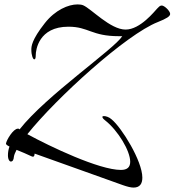

<svg xmlns="http://www.w3.org/2000/svg" viewBox="-20 -710 791 870"><path d="M585 140C614 140 625 122 625 95C625 19 531 -132 486 -169C474 -180 459 -184 451 -184C446 -184 444 -183 444 -180C444 -176 448 -171 457 -164C514 -119 570 -27 570 23C570 48 556 60 528 60C429 60 207 -46 104 -102C236 -267 552 -554 695 -610C735 -626 751 -636 751 -647C751 -660 725 -685 713 -685C704 -685 699 -678 692 -671C681 -660 616 -576 549 -576C480 -576 394 -670 357 -686C350 -689 341 -690 331 -690C290 -690 230 -665 183 -605C123 -529 122 -499 122 -485C122 -458 130 -441 135 -441C140 -441 142 -447 142 -460C142 -483 155 -589 290 -589C382 -589 394 -546 519 -546H534C498 -488 188 -276 69 -124C68 -124 67 -125 66 -126C65 -127 63 -127 61 -127C40 -127 9 -75 7 -59C7 -56 12 -51 23 -46C18 -33 16 -19 16 -6C16 14 24 22 29 22C37 22 42 15 43 0C44 -7 48 -18 55 -31C78 -22 103 -11 120 -3C124 -1 127 0 129 0C137 0 136 -10 137 -14C267 33 466 103 537 129C557 136 573 140 585 140Z"/></svg>

Font: Comforter
Style: Regular
Weight: 400
Designer: Robert E. Leuschke
Foundry: Robert E. Leuschke
Version: Version 1.013; ttfautohint (v1.8.3)